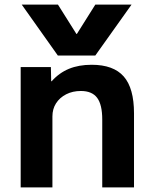

<svg xmlns="http://www.w3.org/2000/svg" viewBox="-20 -810 655 830"><path d="M74 -790H230.6L310.3 -663.3H312.3L392 -790H548.6L392 -570H230ZM69.4 0V-520H200L201.3 -458.7H203.3Q235.6 -495 278 -512.5Q320.3 -530 376.3 -530Q470.6 -530 515 -479.3Q559.3 -428.7 559.3 -320V0H422V-293.3Q422 -357.7 399.9 -387.2Q377.7 -416.7 329.7 -416.7Q294 -416.7 266 -402.4Q238 -388 222.3 -363.5Q206.6 -339 206.6 -306.7V0Z"/></svg>

Font: M PLUS 1 Thin
Style: Regular
Weight: 100
Designer: Coji Morishita
Foundry: UNDERFOREST DESIGN
Version: Version 1.001